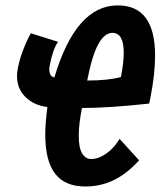

<svg xmlns="http://www.w3.org/2000/svg" viewBox="-20 -674 585 700"><path d="M408.7 -654.3H409.7Q545.4 -654.3 545.4 -471.2Q545.4 -404.3 528.3 -317.4Q524.4 -297.4 523.9 -296.4Q377 -280.3 278.8 -280.3Q267.1 -221.7 267.1 -179.2Q267.1 -134.8 279.5 -114.5Q292 -94.2 312.5 -94.2Q338.9 -94.2 367.2 -114Q395.5 -133.8 416 -167.5L487.3 -89.4Q441.4 -39.6 393.8 -16.8Q346.2 5.9 291 5.9Q216.8 5.9 180.9 -40.8Q145 -87.4 145 -183.1Q145 -224.1 152.8 -283.7Q103.5 -290 72.8 -320.3Q42 -350.6 42 -397Q42 -410.2 44.9 -424.3Q50.8 -455.6 62.7 -487.5Q74.7 -519.5 83.5 -536.1L92.3 -552.7L191.9 -521.5Q172.9 -496.1 161.1 -434.6Q159.7 -427.7 159.7 -421.9Q159.7 -395 178.2 -391.6Q256.8 -654.3 408.7 -654.3ZM297.9 -380.4Q374.5 -380.4 420.9 -393.1Q431.2 -446.3 431.2 -481Q431.2 -554.2 390.1 -554.2Q361.3 -554.2 338.6 -513.4Q315.9 -472.7 297.9 -380.4Z"/></svg>

Font: Fantasque Sans Mono
Style: Bold Italic
Weight: 700
Italic angle: -11°
Monospace: yes
Designer: Jany Belluz
Version: Version 1.7.1